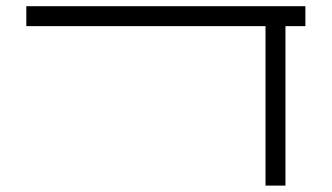

<svg xmlns="http://www.w3.org/2000/svg" viewBox="-20 -582 1040 602"><path d="M937.5 -500V-562.5H62.5V-500H812.5Q812.5 -500 812.5 0H875Q875 0 875 -500Z"/></svg>

Font: CalcUnifontExMono
Style: Regular
Weight: 500
Version: Version 15.0.06